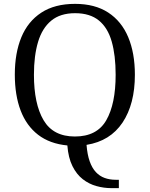

<svg xmlns="http://www.w3.org/2000/svg" viewBox="-20 -745 775 994"><path d="M556.7 229Q517.7 229 479.2 218.3Q440.7 207.7 408.5 182.7Q376.3 157.7 355 114.8Q333.7 72 328.7 8Q237.7 -0.7 177.2 -47.3Q116.7 -94 86.7 -173.2Q56.7 -252.3 56.7 -359Q56.7 -470 90.5 -552Q124.3 -634 193.8 -679.5Q263.3 -725 368.7 -725Q471 -725 540 -680.2Q609 -635.3 643.7 -552.8Q678.3 -470.3 678.3 -358Q678.3 -206 614.3 -110.3Q550.3 -14.7 428 5Q432 55.3 444.3 90.2Q456.7 125 476.3 146Q496 167 522 176.3Q548 185.7 579.3 185.7H595.3V229ZM367.7 -38.3Q482 -38.3 530.3 -122.7Q578.7 -207 578.7 -358Q578.7 -458.7 558.3 -530Q538 -601.3 491.8 -639Q445.7 -676.7 368.7 -676.7Q292 -676.7 245.2 -638Q198.3 -599.3 177 -527.8Q155.7 -456.3 155.7 -358Q155.7 -207.3 205.5 -122.8Q255.3 -38.3 367.7 -38.3Z"/></svg>

Font: Noto Serif Hentaigana ExtraLight
Style: Regular
Weight: 200
Designer: Kazuhiro Yamada
Foundry: nipponia
Version: Version 1.000